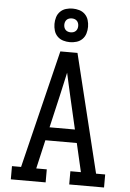

<svg xmlns="http://www.w3.org/2000/svg" viewBox="-63 -1025 726 1071"><g transform="rotate(5 300.0 -489.5)"><path d="M234 0H39V-74H90L252 -735H348L510 -73H561V0H366V-74H425L388 -234H212L175 -73H234ZM229 -308H371L329 -490Q322 -522 314.5 -554.5Q307 -587 300 -620Q293 -587 285.5 -554.5Q278 -522 271 -490ZM300 -791Q281 -791 262.5 -796.5Q244 -802 230.5 -815.5Q217 -829 211.5 -847.5Q206 -866 206 -885Q206 -904 211.5 -922.5Q217 -941 230.5 -954.5Q244 -968 262.5 -973.5Q281 -979 300 -979Q319 -979 337.5 -973.5Q356 -968 369.5 -954.5Q383 -941 388.5 -922.5Q394 -904 394 -885Q394 -866 388.5 -847.5Q383 -829 369.5 -815.5Q356 -802 337.5 -796.5Q319 -791 300 -791ZM300 -846Q308 -846 315.5 -848.5Q323 -851 328.5 -856.5Q334 -862 336.5 -869.5Q339 -877 339 -885Q339 -893 336.5 -900.5Q334 -908 328.5 -913.5Q323 -919 315.5 -921.5Q308 -924 300 -924Q292 -924 284.5 -921.5Q277 -919 271.5 -913.5Q266 -908 263.5 -900.5Q261 -893 261 -885Q261 -877 263.5 -869.5Q266 -862 271.5 -856.5Q277 -851 284.5 -848.5Q292 -846 300 -846Z"/></g></svg>

Font: Iosevka Etoile
Style: Regular
Weight: 400
Designer: Belleve Invis
Foundry: Belleve Invis
Version: Version 33.2.4